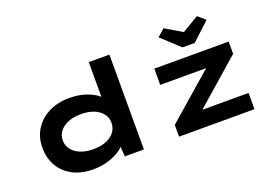

<svg xmlns="http://www.w3.org/2000/svg" viewBox="-108 -1092 1995 1408"><g transform="rotate(-20 889.5 -388.0)"><path d="M413.1 10.6Q321.5 10.6 254.2 -24.4Q186.8 -59.4 150.5 -122Q114.3 -184.6 114.3 -265.3Q114.3 -346.4 153.3 -408.5Q192.4 -470.6 262.4 -506.2Q332.4 -541.7 423.6 -541.7Q478.8 -541.7 525.3 -530Q571.9 -518.2 606.9 -498.5Q641.9 -478.8 662.9 -454.9Q684 -431.1 687.5 -406.5L648.8 -397.6V-740H809.8V0H660.9L651.7 -141L683.8 -127.8Q680.9 -103.7 658.6 -79Q636.3 -54.4 599.1 -34.2Q561.9 -14 514.3 -1.7Q466.6 10.6 413.1 10.6ZM463 -128.1Q521.3 -128.1 564.1 -145.5Q606.9 -163 630.2 -194Q653.4 -225.1 653.4 -265.3Q653.4 -305.5 630.2 -336.1Q606.9 -366.6 564.1 -384.1Q521.3 -401.5 463 -401.5Q406.4 -401.5 363.6 -384.1Q320.7 -366.6 297 -336.1Q273.2 -305.5 273.2 -265.3Q273.2 -225.1 297 -194Q320.7 -163 363.6 -145.5Q406.4 -128.1 463 -128.1ZM1084.1 0V-91.7L1499.6 -453.7L1516.6 -404H1084.1V-530.7H1664.5V-435.3L1263.5 -84L1243.5 -126.8H1672.8V0ZM1331.8 -606.4 1191.8 -736.1 1249.3 -785.7 1394.4 -699.5H1364.4L1509.5 -785.7L1567 -736.1L1427 -606.4Z"/></g></svg>

Font: Lexend Zetta
Style: Regular
Weight: 400
Designer: Bonnie Shaver-Troup, Thomas Jockin
Foundry: Lexend
Version: Version 1.007